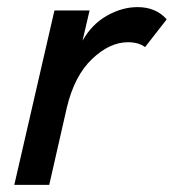

<svg xmlns="http://www.w3.org/2000/svg" viewBox="-20 -517 486 537"><path d="M20 0 132.3 -487.8H230.5L210.9 -403.3Q236.8 -449.2 279.1 -473.1Q321.3 -497.1 364.7 -497.1Q416 -497.1 446.3 -462.9L385.7 -385.3Q367.7 -398.9 337.9 -398.9Q286.6 -398.9 237.3 -351.8Q188 -304.7 167 -216.3L117.7 0Z"/></svg>

Font: HK Grotesk SmBold Legacy Italic
Style: Regular
Weight: 600
Italic angle: -13°
Designer: Alfredo Marco Pradil
Foundry: Hanken Design Co.
Version: Version 2.022;PS 002.022;hotconv 1.0.88;makeotf.lib2.5.64775